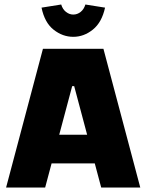

<svg xmlns="http://www.w3.org/2000/svg" viewBox="-20 -845 659 865"><path d="M7.4 0 173.4 -625H446L612 0H436L314.2 -457H305.2L183.4 0ZM118.4 -108.8V-238H501.5V-108.8ZM310.2 -679.1Q262.1 -679.1 221.5 -711.2Q180.9 -743.3 167.1 -810.6L255.7 -824.7Q262.4 -802.7 277.6 -791.1Q292.7 -779.4 310.2 -779.4Q328 -779.4 343 -791.1Q358 -802.7 364.7 -824.7L453.3 -810.6Q438.8 -744.2 398.4 -711.7Q358 -679.1 310.2 -679.1Z"/></svg>

Font: Changa
Style: Regular
Weight: 400
Designer: Eduardo Rodriguez Tunni
Foundry: Eduardo Rodriguez Tunni
Version: Version 3.003